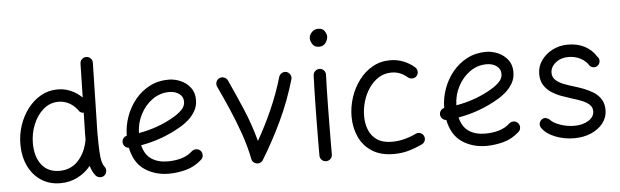

<svg xmlns="http://www.w3.org/2000/svg" viewBox="-49 -924 3667 1136"><g transform="rotate(-5 1784.5 -355.5)"><path d="M300.8 -524.9Q381.3 -524.9 444.8 -464.4L449.2 -665.5Q449.7 -680.7 460.7 -691.2Q471.7 -701.7 486.8 -701.2Q502 -700.7 512.5 -689.9Q522.9 -679.2 522.5 -664.1L513.2 -249Q513.2 -175.3 515.6 -135Q518.1 -94.7 523.4 -75.7Q528.8 -56.6 537.6 -45.4Q547.4 -33.7 545.4 -18.3Q543.5 -2.9 532.2 6.8Q520.5 16.1 505.1 14.4Q489.7 12.7 480 1.5Q460 -23.4 450.7 -57.6Q418 -17.6 371.6 5.9Q325.2 29.3 270 29.3Q204.1 29.3 155.3 -3.2Q106.4 -35.6 79.8 -92Q53.2 -148.4 53.2 -220.7Q53.2 -277.8 71.3 -332.3Q89.4 -386.7 122.6 -430.2Q155.8 -473.6 200.9 -499.3Q246.1 -524.9 300.8 -524.9ZM127.4 -219.7Q127.4 -140.1 164.8 -92Q202.1 -43.9 271 -43.9Q338.4 -43.9 382.3 -91.3Q426.3 -138.7 439.5 -213.4Q439.5 -214.8 439.9 -215.8Q439.9 -224.1 439.9 -232.7Q439.9 -241.2 439.9 -250L442.9 -374Q421.4 -374.5 412.1 -392.1Q389.6 -421.9 360.6 -436.8Q331.5 -451.7 299.8 -451.7Q248.5 -451.7 209.7 -418.2Q170.9 -384.8 149.2 -331.8Q127.4 -278.8 127.4 -219.7Z M1110.4 -36.6Q1067.4 2 1016.1 15.6Q964.8 29.3 914.1 29.3Q832.5 29.3 771 -12Q709.5 -53.2 690.9 -144.5Q677.2 -145 667.5 -154.8Q657.7 -164.6 656.7 -178.2Q655.8 -191.9 663.8 -202.6Q671.9 -213.4 684.6 -216.3Q685.1 -273.4 704.6 -328.6Q724.1 -383.8 760.3 -428.2Q796.4 -472.7 846.9 -499Q897.5 -525.4 959.5 -525.4Q995.1 -525.4 1030 -510.5Q1064.9 -495.6 1088.1 -466.1Q1111.3 -436.5 1111.3 -393.1Q1111.3 -354.5 1093.5 -324.7Q1075.7 -294.9 1051.8 -274.7Q1027.8 -254.4 1009.8 -243.7Q894 -174.8 764.6 -152.8Q778.3 -95.7 817.1 -69.8Q856 -43.9 914.1 -43.9Q957.5 -43.9 995.4 -54.9Q1033.2 -65.9 1060.5 -91.3Q1071.8 -101.1 1087.2 -100.6Q1102.5 -100.1 1112.8 -88.9Q1122.6 -77.6 1122.1 -62.3Q1121.6 -46.9 1110.4 -36.6ZM957.5 -452.1Q902.8 -452.1 858.2 -420.7Q813.5 -389.2 786.4 -337.6Q759.3 -286.1 757.8 -225.6Q814.9 -235.4 868.7 -254.6Q922.4 -273.9 969.7 -302.2Q1000 -319.8 1020 -340.6Q1040 -361.3 1040 -387.7Q1040 -417.5 1015.9 -434.8Q991.7 -452.1 957.5 -452.1Z M1260.3 -507.8Q1274.4 -514.2 1288.8 -508.8Q1303.2 -503.4 1309.6 -489.7Q1347.2 -408.7 1388.2 -312.3Q1429.2 -215.8 1455.1 -117.7Q1502.9 -201.7 1544.2 -294.4Q1585.4 -387.2 1613.8 -484.4Q1618.2 -498.5 1631.6 -506.1Q1645 -513.7 1659.2 -509.3Q1673.3 -505.4 1680.9 -491.7Q1688.5 -478 1684.1 -463.9Q1647.9 -338.4 1592.3 -221.2Q1536.6 -104 1474.1 -2.9Q1467.3 9.3 1452.6 13.2Q1437.5 17.6 1423.6 9Q1409.7 0.5 1406.7 -15.1Q1392.1 -90.3 1365 -167.7Q1337.9 -245.1 1305.7 -319.3Q1273.4 -393.6 1242.7 -458.5Q1236.3 -472.7 1241.5 -487.1Q1246.6 -501.5 1260.3 -507.8Z M1813.5 -694.8Q1813.5 -714.8 1829.1 -731.4Q1844.7 -748 1868.2 -748Q1894.5 -748 1905.8 -730.2Q1917 -712.4 1917 -698.2Q1917 -679.2 1903.6 -660.4Q1890.1 -641.6 1865.7 -641.6Q1836.4 -641.6 1825 -661.4Q1813.5 -681.2 1813.5 -694.8ZM1856 -510.7Q1871.1 -510.3 1881.1 -499Q1891.1 -487.8 1890.6 -472.2Q1889.2 -438.5 1887.9 -390.1Q1886.7 -341.8 1886 -286.9Q1885.3 -231.9 1884.8 -177.7Q1884.3 -123.5 1884 -77.1Q1883.8 -30.8 1883.8 0Q1883.8 15.1 1873 25.9Q1862.3 36.6 1846.7 36.6Q1831.5 36.6 1820.8 25.9Q1810.1 15.1 1810.1 0Q1810.1 -30.8 1810.3 -77.4Q1810.5 -124 1811 -178.5Q1811.5 -232.9 1812.5 -288.1Q1813.5 -343.3 1814.7 -392.1Q1815.9 -440.9 1817.4 -476.1Q1818.4 -491.2 1829.6 -501.2Q1840.8 -511.2 1856 -510.7Z M2423.8 -418.9Q2414.1 -407.7 2398.7 -406.7Q2383.3 -405.8 2372.1 -415Q2351.6 -433.1 2328.1 -442.6Q2304.7 -452.1 2276.9 -452.1Q2235.4 -452.1 2201.7 -431.2Q2168 -410.2 2143.8 -375.2Q2119.6 -340.3 2106.7 -297.1Q2093.8 -253.9 2093.8 -209Q2093.8 -164.1 2108.9 -126.5Q2124 -88.9 2157.5 -66.4Q2190.9 -43.9 2244.6 -43.9Q2285.2 -43.9 2322.8 -54.2Q2360.4 -64.5 2392.6 -80.6Q2406.7 -85.4 2420.4 -78.4Q2434.1 -71.3 2438.5 -57.1Q2443.4 -43 2436.3 -29.5Q2429.2 -16.1 2415 -11.2Q2375.5 7.3 2335.7 18.3Q2295.9 29.3 2250 29.3Q2172.4 29.3 2121.1 -3.7Q2069.8 -36.6 2044.7 -91.6Q2019.5 -146.5 2019.5 -212.4Q2019.5 -270 2037.6 -325.7Q2055.7 -381.3 2089.4 -426.5Q2123 -471.7 2170.2 -498.5Q2217.3 -525.4 2274.9 -525.4Q2317.4 -525.4 2353.8 -511Q2390.1 -496.6 2419.9 -470.7Q2431.2 -460.9 2432.4 -445.6Q2433.6 -430.2 2423.8 -418.9Z M2995.6 -36.6Q2952.6 2 2901.4 15.6Q2850.1 29.3 2799.3 29.3Q2717.8 29.3 2656.2 -12Q2594.7 -53.2 2576.2 -144.5Q2562.5 -145 2552.7 -154.8Q2543 -164.6 2542 -178.2Q2541 -191.9 2549.1 -202.6Q2557.1 -213.4 2569.8 -216.3Q2570.3 -273.4 2589.8 -328.6Q2609.4 -383.8 2645.5 -428.2Q2681.6 -472.7 2732.2 -499Q2782.7 -525.4 2844.7 -525.4Q2880.4 -525.4 2915.3 -510.5Q2950.2 -495.6 2973.4 -466.1Q2996.6 -436.5 2996.6 -393.1Q2996.6 -354.5 2978.8 -324.7Q2960.9 -294.9 2937 -274.7Q2913.1 -254.4 2895 -243.7Q2779.3 -174.8 2649.9 -152.8Q2663.6 -95.7 2702.4 -69.8Q2741.2 -43.9 2799.3 -43.9Q2842.8 -43.9 2880.6 -54.9Q2918.5 -65.9 2945.8 -91.3Q2957 -101.1 2972.4 -100.6Q2987.8 -100.1 2998 -88.9Q3007.8 -77.6 3007.3 -62.3Q3006.8 -46.9 2995.6 -36.6ZM2842.8 -452.1Q2788.1 -452.1 2743.4 -420.7Q2698.7 -389.2 2671.6 -337.6Q2644.5 -286.1 2643.1 -225.6Q2700.2 -235.4 2753.9 -254.6Q2807.6 -273.9 2855 -302.2Q2885.3 -319.8 2905.3 -340.6Q2925.3 -361.3 2925.3 -387.7Q2925.3 -417.5 2901.1 -434.8Q2877 -452.1 2842.8 -452.1Z M3500.5 -390.1Q3491.2 -379.4 3477.3 -378.9Q3463.4 -378.4 3450.7 -387.7Q3433.6 -417.5 3400.6 -435.1Q3367.7 -452.6 3328.1 -452.6Q3282.7 -452.6 3251.7 -427.2Q3220.7 -401.9 3220.7 -367.2Q3220.7 -341.3 3239.3 -324.5Q3257.8 -307.6 3285.9 -296.6Q3314 -285.6 3343.8 -276.9Q3371.6 -268.6 3402.3 -257.1Q3433.1 -245.6 3460 -228.5Q3486.8 -211.4 3503.4 -185.3Q3520 -159.2 3520 -121.6Q3520 -78.1 3493.7 -43.9Q3467.3 -9.8 3422.4 9.8Q3377.4 29.3 3321.3 29.3Q3262.2 29.3 3209.5 8.5Q3156.7 -12.2 3130.9 -48.8Q3122.1 -61.5 3125.2 -76.2Q3128.4 -90.8 3140.6 -99.1Q3152.8 -107.4 3164.6 -104.2Q3176.3 -101.1 3184.1 -94.7Q3203.6 -72.3 3245.1 -58.1Q3286.6 -43.9 3328.6 -43.9Q3379.4 -43.9 3413.1 -65.7Q3446.8 -87.4 3446.8 -120.1Q3446.8 -145 3428.7 -160.9Q3410.6 -176.8 3383.1 -187.5Q3355.5 -198.2 3326.7 -206.5Q3298.3 -215.3 3267.1 -226.8Q3235.8 -238.3 3208.5 -256.1Q3181.2 -273.9 3164.3 -301Q3147.5 -328.1 3147.5 -367.2Q3147.5 -411.1 3172.6 -447Q3197.8 -482.9 3239.5 -504.4Q3281.2 -525.9 3330.6 -525.9Q3388.2 -525.9 3430.9 -503.4Q3473.6 -481 3498.5 -440.4Q3509.8 -430.2 3510 -415.5Q3510.3 -400.9 3500.5 -390.1Z"/></g></svg>

Font: Mikhak-DS1-FD Regular
Style: Regular
Weight: 400
Designer: Amin Abedi
Version: Version 3.2